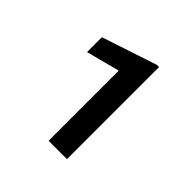

<svg xmlns="http://www.w3.org/2000/svg" viewBox="-117 -830 585 585"><g transform="rotate(45 175.5 -537.5)"><path d="M249 -338.9H169.9V-641.1L61.5 -612.8V-676.8L239.7 -735.8H249Z"/></g></svg>

Font: Roboto2
Style: Regular
Weight: 400
Designer: Google
Foundry: Google
Version: Version 2.000981-w3; 2014; ttfautohint (v1.1) -l 5 -r 24 -G 